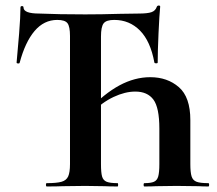

<svg xmlns="http://www.w3.org/2000/svg" viewBox="-20 -674 785 694"><path d="M149 -12Q185 -12 202.5 -17Q220 -22 226.5 -36.5Q233 -51 233 -81V-544Q233 -578 224 -590Q215 -602 187 -602Q139 -602 105 -562Q71 -522 51 -447Q50 -444 45 -444.5Q40 -445 40 -448Q44 -488 49 -551.5Q54 -615 54 -647Q54 -652 59.5 -652Q65 -652 65 -647Q65 -625 122 -625Q191 -622 288 -622Q347 -622 413 -624L481 -625Q513 -625 527.5 -630Q542 -635 547 -650Q549 -654 554 -654Q559 -654 559 -650Q556 -620 553 -554Q550 -488 550 -448Q550 -445 544.5 -445Q539 -445 538 -448Q524 -525 486 -563.5Q448 -602 393 -602Q364 -602 354.5 -589.5Q345 -577 345 -542V-81Q345 -50 349 -36Q353 -22 365.5 -17Q378 -12 405 -12Q407 -12 407 -6Q407 0 405 0Q375 0 358 -1L288 -2L207 -1Q186 0 149 0Q146 0 146 -6Q146 -12 149 -12ZM502 -12Q525 -12 536.5 -17Q548 -22 552 -36.5Q556 -51 556 -81V-209Q556 -285 534.5 -314Q513 -343 469 -343Q432 -343 390.5 -323.5Q349 -304 310 -265L298 -274Q357 -336 412 -365.5Q467 -395 523 -395Q585 -395 626.5 -359Q668 -323 668 -240V-81Q668 -51 672.5 -36.5Q677 -22 690.5 -17Q704 -12 733 -12Q736 -12 736 -6Q736 0 733 0Q712 0 698 -1L618 -2L544 -1Q528 0 502 0Q499 0 499 -6Q499 -12 502 -12Z"/></svg>

Font: Cormorant Garamond
Style: Bold
Weight: 700
Designer: Christian Thalmann (Catharsis Fonts)
Foundry: Catharsis Fonts
Version: Version 4.000